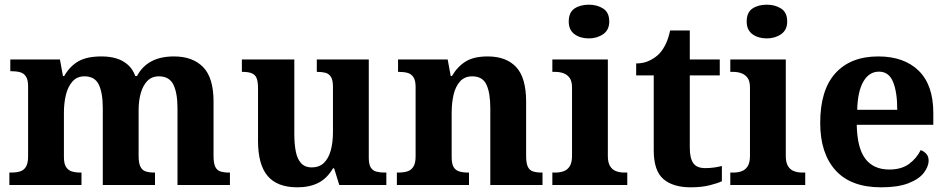

<svg xmlns="http://www.w3.org/2000/svg" viewBox="-20 -790 4049 820"><path d="M20 0V-53H27Q50 -53 66 -58Q82 -63 91 -78Q100 -93 100 -122V-421Q100 -449 91 -463Q82 -477 66 -481.5Q50 -486 28 -486H24V-536H236L249 -465H254Q278 -507 314.5 -528Q351 -549 413 -549Q449 -549 477 -540.5Q505 -532 526 -513.5Q547 -495 558 -465H565Q587 -507 626.5 -528Q666 -549 723 -549Q803 -549 847.5 -503.5Q892 -458 892 -356V-124Q892 -94 899 -78.5Q906 -63 921 -58Q936 -53 958 -53H962V0H738V-328Q738 -393 720.5 -428.5Q703 -464 659 -464Q628 -464 609 -444Q590 -424 581 -391.5Q572 -359 572 -320V-124Q572 -94 579.5 -78.5Q587 -63 602 -58Q617 -53 639 -53H642V0H419V-328Q419 -393 402 -428.5Q385 -464 341 -464Q309 -464 289.5 -442Q270 -420 261.5 -385Q253 -350 253 -309V-119Q253 -91 262 -77Q271 -63 286.5 -58Q302 -53 324 -53H328V0Z M1250 10Q1164 10 1123 -38.5Q1082 -87 1082 -188V-412Q1082 -441 1076 -456Q1070 -471 1055.5 -477Q1041 -483 1017 -483H1013V-536H1237V-217Q1237 -174 1243.5 -142Q1250 -110 1266.5 -92.5Q1283 -75 1311 -75Q1343 -75 1363 -94Q1383 -113 1392.5 -147Q1402 -181 1402 -227V-419Q1402 -448 1393.5 -461.5Q1385 -475 1370.5 -479Q1356 -483 1336 -483H1333V-536H1555V-116Q1555 -88 1563.5 -74.5Q1572 -61 1587.5 -57Q1603 -53 1622 -53H1630V0H1429L1407 -71H1402Q1377 -28 1339.5 -9Q1302 10 1250 10Z M1675 0V-53H1680Q1703 -53 1719.5 -58Q1736 -63 1745.5 -78Q1755 -93 1755 -122V-418Q1755 -446 1746 -460Q1737 -474 1721.5 -478.5Q1706 -483 1684 -483H1680V-536H1892L1905 -465H1910Q1934 -506 1969 -527.5Q2004 -549 2063 -549Q2142 -549 2184.5 -503.5Q2227 -458 2227 -356V-124Q2227 -94 2234 -78.5Q2241 -63 2256 -58Q2271 -53 2293 -53H2297V0H2074V-328Q2074 -393 2057.5 -428.5Q2041 -464 1997 -464Q1964 -464 1944.5 -442Q1925 -420 1917 -385Q1909 -350 1909 -309V-119Q1909 -91 1917 -77Q1925 -63 1941 -58Q1957 -53 1979 -53H1983V0Z M2339 0V-53H2352Q2372 -53 2388 -59Q2404 -65 2413.5 -80.5Q2423 -96 2423 -124V-416Q2423 -443 2413 -457Q2403 -471 2387 -477Q2371 -483 2352 -483H2339V-536H2576V-124Q2576 -96 2585.5 -80.5Q2595 -65 2611 -59Q2627 -53 2647 -53H2659V0ZM2495 -626Q2458 -626 2433.5 -644Q2409 -662 2409 -698Q2409 -737 2433.5 -753.5Q2458 -770 2495 -770Q2530 -770 2556 -753.5Q2582 -737 2582 -698Q2582 -662 2556 -644Q2530 -626 2495 -626Z M2930 10Q2854 10 2813 -25.5Q2772 -61 2772 -148V-468H2697V-519Q2730 -519 2755.5 -532Q2781 -545 2796 -561Q2811 -577 2823 -601.5Q2835 -626 2842 -660H2926V-536H3054V-468H2926V-159Q2926 -114 2941 -93Q2956 -72 2992 -72Q3011 -72 3029 -74.5Q3047 -77 3063 -81V-16Q3047 -8 3012 1Q2977 10 2930 10Z M3099 0V-53H3112Q3132 -53 3148 -59Q3164 -65 3173.5 -80.5Q3183 -96 3183 -124V-416Q3183 -443 3173 -457Q3163 -471 3147 -477Q3131 -483 3112 -483H3099V-536H3336V-124Q3336 -96 3345.5 -80.5Q3355 -65 3371 -59Q3387 -53 3407 -53H3419V0ZM3255 -626Q3218 -626 3193.5 -644Q3169 -662 3169 -698Q3169 -737 3193.5 -753.5Q3218 -770 3255 -770Q3290 -770 3316 -753.5Q3342 -737 3342 -698Q3342 -662 3316 -644Q3290 -626 3255 -626Z M3743 10Q3614 10 3548.5 -62.5Q3483 -135 3483 -265Q3483 -406 3548 -477.5Q3613 -549 3731 -549Q3841 -549 3903.5 -488Q3966 -427 3966 -308V-257H3639Q3641 -157 3676 -111.5Q3711 -66 3778 -66Q3830 -66 3862.5 -90Q3895 -114 3912 -149Q3926 -144 3936 -133Q3946 -122 3946 -104Q3946 -79 3925.5 -52Q3905 -25 3860 -7.5Q3815 10 3743 10ZM3812 -321Q3812 -397 3794 -440.5Q3776 -484 3734 -484Q3692 -484 3667.5 -442Q3643 -400 3641 -321Z"/></svg>

Font: Noto Rashi Hebrew
Style: Bold
Weight: 700
Version: Version 1.006